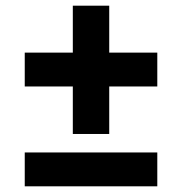

<svg xmlns="http://www.w3.org/2000/svg" viewBox="-20 -655 640 675"><path d="M236 -184V-351H67V-470H236V-635H364V-470H533V-351H364V-184ZM67 0V-119H533V0Z"/></svg>

Font: Aneliza ExtraBold
Style: Regular
Weight: 800
Designer: Mike Abbink, Paul van der Laan, Pieter van Rosmalen
Foundry: Bold Monday
Version: Version 3.001;September 8, 2019;FontCreator 11.5.0.2425 64-b